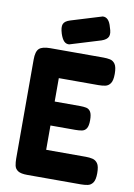

<svg xmlns="http://www.w3.org/2000/svg" viewBox="-99 -971 725 1042"><g transform="rotate(10 263.5 -450.0)"><path d="M127 9Q91 9 75 -1.5Q59 -12 55.5 -30Q52 -48 52 -67V-614Q52 -658 69 -674Q86 -690 130 -690H423Q443 -690 460 -686.5Q477 -683 488 -667Q499 -651 499 -613Q499 -577 488 -561Q477 -545 459.5 -541.5Q442 -538 422 -538H204V-409H343Q363 -409 378 -406Q393 -403 402 -389Q411 -375 411 -342Q411 -311 402 -297Q393 -283 377 -280Q361 -277 341 -277H204V-143H423Q443 -143 460 -139Q477 -135 488 -119.5Q499 -104 499 -66Q499 -30 488 -14Q477 2 459.5 5.5Q442 9 422 9ZM227 -728Q210 -727 198.5 -739Q187 -751 178 -778Q167 -813 174 -830.5Q181 -848 211 -857L381 -909Q398 -910 410 -897.5Q422 -885 429 -858Q441 -825 433.5 -807.5Q426 -790 397 -780Z"/></g></svg>

Font: Fredoka SemiCondensed SemiBold
Style: Regular
Weight: 600
Width: 4
Designer: Ben Nathan
Foundry: Milena B. Brandão, Ben Nathan
Version: Version 2.001